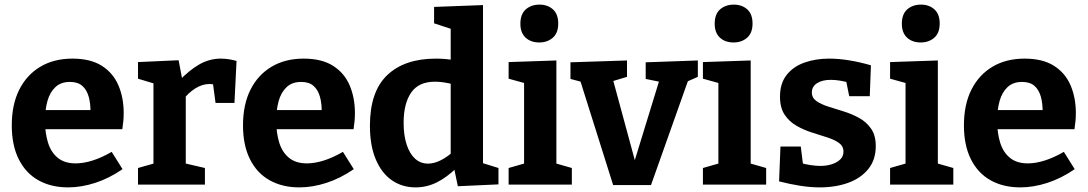

<svg xmlns="http://www.w3.org/2000/svg" viewBox="-20 -800 4715 832"><path d="M275 12Q202 12 147 -18.5Q92 -49 61.5 -109.5Q31 -170 31 -257Q31 -347 63.5 -411.5Q96 -476 155 -511Q214 -546 294 -546Q372 -546 421 -515Q470 -484 493 -430.5Q516 -377 516 -310Q516 -293 514.5 -276Q513 -259 510 -240H144V-323H390L372 -310Q373 -350 364.5 -380.5Q356 -411 336.5 -428Q317 -445 283 -445Q244 -445 220 -422.5Q196 -400 185.5 -362Q175 -324 175 -277Q175 -224 188 -182Q201 -140 230.5 -116Q260 -92 308 -92Q342 -92 381.5 -104.5Q421 -117 464 -142L511 -67Q453 -27 392.5 -7.5Q332 12 275 12Z M578 0V-72L659 -95L645 -74V-458L661 -434L578 -459V-531L754 -539L772 -444L754 -448Q799 -495 843 -520.5Q887 -546 937 -546Q969 -546 1005 -536L996 -354H914L900 -459L913 -432Q907 -434 900.5 -435Q894 -436 888 -436Q857 -436 826.5 -417Q796 -398 774 -368L785 -406V-74L769 -95L868 -72V0Z M1277 12Q1204 12 1149 -18.5Q1094 -49 1063.5 -109.5Q1033 -170 1033 -257Q1033 -347 1065.5 -411.5Q1098 -476 1157 -511Q1216 -546 1296 -546Q1374 -546 1423 -515Q1472 -484 1495 -430.5Q1518 -377 1518 -310Q1518 -293 1516.5 -276Q1515 -259 1512 -240H1146V-323H1392L1374 -310Q1375 -350 1366.5 -380.5Q1358 -411 1338.5 -428Q1319 -445 1285 -445Q1246 -445 1222 -422.5Q1198 -400 1187.5 -362Q1177 -324 1177 -277Q1177 -224 1190 -182Q1203 -140 1232.5 -116Q1262 -92 1310 -92Q1344 -92 1383.5 -104.5Q1423 -117 1466 -142L1513 -67Q1455 -27 1394.5 -7.5Q1334 12 1277 12Z M1781 12Q1723 12 1678.5 -18.5Q1634 -49 1608.5 -109Q1583 -169 1583 -255Q1583 -403 1658 -474.5Q1733 -546 1869 -546Q1891 -546 1913 -544Q1935 -542 1959 -537L1933 -521V-686L1943 -672L1861 -699V-770L2073 -778V-78L2056 -98L2140 -72V-1L1964 7L1946 -79L1960 -74Q1916 -31 1872.5 -9.5Q1829 12 1781 12ZM1835 -91Q1861 -91 1890 -105.5Q1919 -120 1950 -148L1933 -106V-465L1950 -433Q1903 -446 1865 -446Q1794 -446 1761.5 -398.5Q1729 -351 1729 -268Q1729 -214 1742 -174Q1755 -134 1778.5 -112.5Q1802 -91 1835 -91Z M2391 -82 2381 -94 2458 -72V0H2184V-72L2261 -94L2251 -82V-447L2260 -438L2184 -459V-531L2391 -538ZM2317 -616Q2280 -616 2257.5 -637Q2235 -658 2235 -697Q2235 -739 2258.5 -759.5Q2282 -780 2318 -780Q2353 -780 2376 -759.5Q2399 -739 2399 -698Q2399 -657 2375.5 -636.5Q2352 -616 2317 -616Z M2778 -530 3004 -538V-467L2947 -442L2966 -463L2801 2H2637L2492 -458L2512 -442L2452 -458V-530L2697 -538V-467L2624 -445L2634 -463L2736 -87H2725L2838 -455L2846 -444L2778 -458Z M3233 -82 3223 -94 3300 -72V0H3026V-72L3103 -94L3093 -82V-447L3102 -438L3026 -459V-531L3233 -538ZM3159 -616Q3122 -616 3099.5 -637Q3077 -658 3077 -697Q3077 -739 3100.5 -759.5Q3124 -780 3160 -780Q3195 -780 3218 -759.5Q3241 -739 3241 -698Q3241 -657 3217.5 -636.5Q3194 -616 3159 -616Z M3498 -399Q3498 -376 3518 -362Q3538 -348 3569.5 -338Q3601 -328 3636.5 -317Q3672 -306 3703.5 -288.5Q3735 -271 3755 -242Q3775 -213 3775 -167Q3775 -108 3743 -68Q3711 -28 3656 -8Q3601 12 3532 12Q3492 12 3447.5 5Q3403 -2 3356 -14L3362 -165H3450L3461 -77L3449 -94Q3469 -88 3493 -84.5Q3517 -81 3535 -81Q3561 -81 3583.5 -88Q3606 -95 3620.5 -108.5Q3635 -122 3635 -143Q3635 -167 3615 -181Q3595 -195 3563.5 -205Q3532 -215 3497.5 -226Q3463 -237 3431.5 -255Q3400 -273 3380 -303Q3360 -333 3360 -381Q3360 -439 3389 -475.5Q3418 -512 3466.5 -529Q3515 -546 3573 -546Q3614 -546 3660 -538.5Q3706 -531 3754 -517L3749 -383H3660L3644 -462L3663 -441Q3616 -454 3580 -454Q3543 -454 3520.5 -439.5Q3498 -425 3498 -399Z M4044 -82 4034 -94 4111 -72V0H3837V-72L3914 -94L3904 -82V-447L3913 -438L3837 -459V-531L4044 -538ZM3970 -616Q3933 -616 3910.5 -637Q3888 -658 3888 -697Q3888 -739 3911.5 -759.5Q3935 -780 3971 -780Q4006 -780 4029 -759.5Q4052 -739 4052 -698Q4052 -657 4028.5 -636.5Q4005 -616 3970 -616Z M4401 12Q4328 12 4273 -18.5Q4218 -49 4187.5 -109.5Q4157 -170 4157 -257Q4157 -347 4189.5 -411.5Q4222 -476 4281 -511Q4340 -546 4420 -546Q4498 -546 4547 -515Q4596 -484 4619 -430.5Q4642 -377 4642 -310Q4642 -293 4640.5 -276Q4639 -259 4636 -240H4270V-323H4516L4498 -310Q4499 -350 4490.5 -380.5Q4482 -411 4462.5 -428Q4443 -445 4409 -445Q4370 -445 4346 -422.5Q4322 -400 4311.5 -362Q4301 -324 4301 -277Q4301 -224 4314 -182Q4327 -140 4356.5 -116Q4386 -92 4434 -92Q4468 -92 4507.5 -104.5Q4547 -117 4590 -142L4637 -67Q4579 -27 4518.5 -7.5Q4458 12 4401 12Z"/></svg>

Font: Bitter Thin
Style: Bold
Weight: 700
Version: Version 3.021